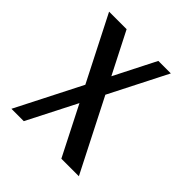

<svg xmlns="http://www.w3.org/2000/svg" viewBox="-188 -838 976 976"><g transform="rotate(45 300.0 -350.0)"><path d="M42 0ZM329.1 -388.2 526.9 0H400.9L266.1 -265.1L130.9 0H42L221.2 -352.1L43.9 -700.2H169.9L284.2 -476.1L397.9 -700.2H487.8Z"/></g></svg>

Font: Pfennig
Style: Bold
Weight: 700
Version: Version 20120410 ; ttfautohint (v0.8)